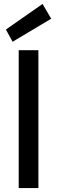

<svg xmlns="http://www.w3.org/2000/svg" viewBox="-20 -955 291 975"><path d="M75 0V-700H175V0ZM44 -743 10 -805 196 -935 240 -860Z"/></svg>

Font: DM Sans 10pt Medium
Style: Regular
Weight: 500
Version: Version 4.004;gftools[0.9.30]